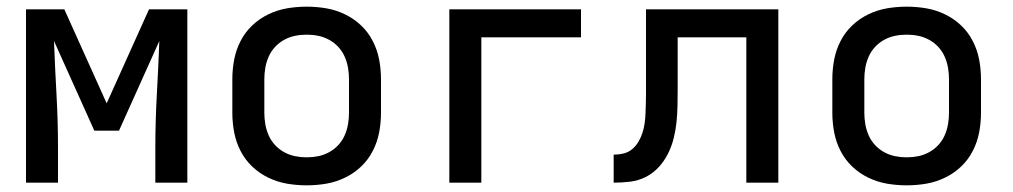

<svg xmlns="http://www.w3.org/2000/svg" viewBox="-20 -548 3040 576"><path d="M58 0V-520H173L300 -238L427 -520H542V0H446V-104Q446 -184 450.5 -264.5Q455 -345 458 -425L337 -156H263L142 -425Q145 -345 149.5 -264.5Q154 -184 154 -104V0Z M900 8Q870 8 841 3Q812 -2 785 -15Q758 -28 736.5 -48.5Q715 -69 701.5 -95.5Q688 -122 682.5 -151Q677 -180 677 -210V-310Q677 -340 682.5 -369Q688 -398 701.5 -424.5Q715 -451 736.5 -471.5Q758 -492 785 -505Q812 -518 841 -523Q870 -528 900 -528Q930 -528 959 -523Q988 -518 1015 -505Q1042 -492 1063.5 -471.5Q1085 -451 1098.5 -424.5Q1112 -398 1117.5 -369Q1123 -340 1123 -310V-210Q1123 -180 1117.5 -151Q1112 -122 1098.5 -95.5Q1085 -69 1063.5 -48.5Q1042 -28 1015 -15Q988 -2 959 3Q930 8 900 8ZM900 -76Q918 -76 935 -79.5Q952 -83 967.5 -91.5Q983 -100 995 -113Q1007 -126 1014 -142Q1021 -158 1024 -175Q1027 -192 1027 -210V-310Q1027 -328 1024 -345Q1021 -362 1014 -378Q1007 -394 995 -407Q983 -420 967.5 -428.5Q952 -437 935 -440.5Q918 -444 900 -444Q882 -444 865 -440.5Q848 -437 832.5 -428.5Q817 -420 805 -407Q793 -394 786 -378Q779 -362 776 -345Q773 -328 773 -310V-210Q773 -192 776 -175Q779 -158 786 -142Q793 -126 805 -113Q817 -100 832.5 -91.5Q848 -83 865 -79.5Q882 -76 900 -76Z M1328 0V-520H1723V-436H1424V0Z M1821 0V-84Q1836 -84 1850.5 -87.5Q1865 -91 1876.5 -100.5Q1888 -110 1895.5 -123Q1903 -136 1907.5 -150Q1912 -164 1914 -178.5Q1916 -193 1916.5 -207.5Q1917 -222 1917.5 -236.5Q1918 -251 1918 -266V-520H2315V0H2219V-436H2013V-279Q2013 -255 2012.5 -230.5Q2012 -206 2009.5 -181.5Q2007 -157 2001 -133Q1995 -109 1984 -87Q1973 -65 1956 -46.5Q1939 -28 1917 -17Q1895 -6 1870.5 -3Q1846 0 1821 0Z M2700 8Q2670 8 2641 3Q2612 -2 2585 -15Q2558 -28 2536.5 -48.5Q2515 -69 2501.5 -95.5Q2488 -122 2482.5 -151Q2477 -180 2477 -210V-310Q2477 -340 2482.5 -369Q2488 -398 2501.5 -424.5Q2515 -451 2536.5 -471.5Q2558 -492 2585 -505Q2612 -518 2641 -523Q2670 -528 2700 -528Q2730 -528 2759 -523Q2788 -518 2815 -505Q2842 -492 2863.5 -471.5Q2885 -451 2898.5 -424.5Q2912 -398 2917.5 -369Q2923 -340 2923 -310V-210Q2923 -180 2917.5 -151Q2912 -122 2898.5 -95.5Q2885 -69 2863.5 -48.5Q2842 -28 2815 -15Q2788 -2 2759 3Q2730 8 2700 8ZM2700 -76Q2718 -76 2735 -79.5Q2752 -83 2767.5 -91.5Q2783 -100 2795 -113Q2807 -126 2814 -142Q2821 -158 2824 -175Q2827 -192 2827 -210V-310Q2827 -328 2824 -345Q2821 -362 2814 -378Q2807 -394 2795 -407Q2783 -420 2767.5 -428.5Q2752 -437 2735 -440.5Q2718 -444 2700 -444Q2682 -444 2665 -440.5Q2648 -437 2632.5 -428.5Q2617 -420 2605 -407Q2593 -394 2586 -378Q2579 -362 2576 -345Q2573 -328 2573 -310V-210Q2573 -192 2576 -175Q2579 -158 2586 -142Q2593 -126 2605 -113Q2617 -100 2632.5 -91.5Q2648 -83 2665 -79.5Q2682 -76 2700 -76Z"/></svg>

Font: Iosevka Fixed Medium Extended
Style: Regular
Weight: 500
Width: 7
Monospace: yes
Designer: Belleve Invis
Foundry: Belleve Invis
Version: Version 24.1.1; ttfautohint (v1.8.4)